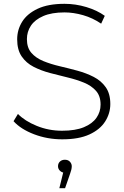

<svg xmlns="http://www.w3.org/2000/svg" viewBox="-20 -725 649 1006"><path d="M306 5Q228 5 158.5 -21.5Q89 -48 51 -90L74 -128Q110 -91 172.5 -65.5Q235 -40 305 -40Q375 -40 419.5 -58.5Q464 -77 485.5 -108Q507 -139 507 -177Q507 -222 483 -249Q459 -276 420 -292Q381 -308 335 -319Q289 -330 242 -342.5Q195 -355 156 -375Q117 -395 93.5 -429.5Q70 -464 70 -519Q70 -569 96 -611Q122 -653 177 -679Q232 -705 318 -705Q376 -705 432.5 -688Q489 -671 529 -642L510 -601Q466 -631 415.5 -645.5Q365 -660 318 -660Q251 -660 207 -641Q163 -622 142 -590.5Q121 -559 121 -520Q121 -475 144.5 -448Q168 -421 207 -405Q246 -389 293 -378Q340 -367 386 -354.5Q432 -342 471 -322Q510 -302 534 -268Q558 -234 558 -180Q558 -131 531 -88.5Q504 -46 448.5 -20.5Q393 5 306 5ZM291 261 316 159 320 180Q305 180 294.5 170Q284 160 284 146Q284 131 294 121.5Q304 112 320 112Q337 112 346.5 122.5Q356 133 356 146Q356 155 353.5 165Q351 175 347 186L321 261Z"/></svg>

Font: Modern
Style: Regular
Weight: 300
Designer: Julieta Ulanovsky
Foundry: Julieta Ulanovsky
Version: Version 8.000